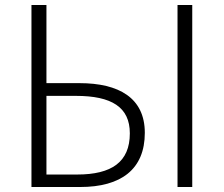

<svg xmlns="http://www.w3.org/2000/svg" viewBox="-20 -749 896 769"><path d="M106 0H301C465 0 560 -71 560 -217C560 -357 456 -416 298 -416H166V-729H106ZM166 -50V-365H284C427 -365 500 -320 500 -215C500 -100 427 -50 289 -50ZM691 0H750V-729H691Z"/></svg>

Font: Noto Sans TC Light
Style: Regular
Weight: 300
Designer: Ryoko NISHIZUKA 西塚涼子 (kana, bopomofo & ideographs); Paul D. Hunt (Latin, Greek & Cyrillic); Sandoll Communications 산돌커뮤니
Foundry: Adobe
Version: Version 2.004;hotconv 1.0.118;makeotfexe 2.5.65603